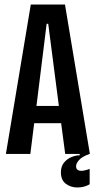

<svg xmlns="http://www.w3.org/2000/svg" viewBox="-20 -680 422 848"><path d="M6 0 116 -660H267L377 0H268L250 -136H131L114 0ZM186 -575 141 -212H240L193 -575ZM376 134Q352 148 322 148Q292 148 270.5 131.5Q249 115 249 81Q249 55 262.5 38.5Q276 22 295 14Q314 6 332 6V-5H375V0Q342 12 329 27Q316 42 316 54Q316 68 326 72Q336 76 349.5 73.5Q363 71 376 66Z"/></svg>

Font: Bricolage Grotesque 96pt Condensed Medium
Style: Regular
Weight: 500
Width: 3
Designer: Mathieu Triay
Foundry: Atelier Triay
Version: Version 1.001; ttfautohint (v1.8.4.7-5d5b);gftools[0.9.33.de